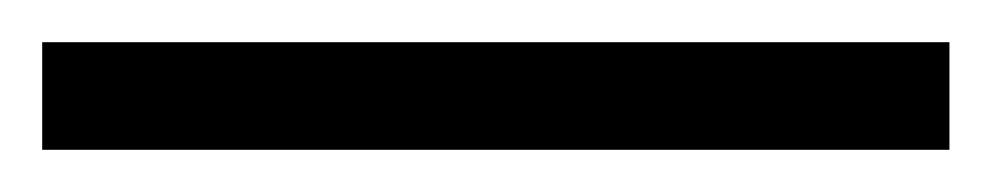

<svg xmlns="http://www.w3.org/2000/svg" viewBox="-22 70 470 91"><path d="M428 141V90H-2V141Z"/></svg>

Font: Noto Sans Thaana Light
Style: Regular
Weight: 300
Designer: David Williams
Foundry: Google Inc.
Version: Version 3.001